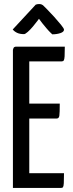

<svg xmlns="http://www.w3.org/2000/svg" viewBox="-20 -931 360 951"><path d="M44 0V-684Q44 -684 46.5 -692Q49 -700 61 -700H301Q301 -667 300 -652Q299 -637 296 -632Q293 -627 286 -627H125V-73H297Q297 -39 296 -23.5Q295 -8 292 -4Q289 0 281 0ZM55 -344V-418H276Q276 -372 274 -358Q272 -344 261 -344ZM239 -761Q239 -761 230.5 -769Q222 -777 211 -790Q200 -803 189.5 -816Q179 -829 173 -838Q173 -838 164.5 -826.5Q156 -815 143 -799.5Q130 -784 117.5 -773Q105 -762 99 -762Q78 -762 64.5 -768.5Q51 -775 43 -785L157 -908Q165 -911 174 -911Q181 -911 187 -908.5Q193 -906 199 -899Q199 -899 214 -884Q229 -869 248 -848Q267 -827 282 -808.5Q297 -790 297 -784Q297 -773 279 -767Q261 -761 239 -761Z"/></svg>

Font: Yanone Kaffeesatz
Style: Regular
Weight: 400
Designer: Yanone (Cyrillic: Daniel Pouzeot, Huerta Tipografica, and Cyreal)
Foundry: Yanone
Version: Version 2.003